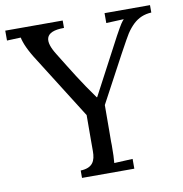

<svg xmlns="http://www.w3.org/2000/svg" viewBox="-85 -774 808 849"><g transform="rotate(-10 319.0 -350.0)"><path d="M283.2 -155.8V-108.4C283.2 -64.9 270 -35.2 215.3 -33.2V0H450.2V-43.9L367.2 -40C369.1 -57.1 370.1 -83.5 370.1 -119.1C369.6 -119.1 369.6 -141.1 370.1 -185.5C370.1 -229.5 370.1 -267.6 370.6 -299.8C466.3 -480 519.5 -577.6 530.3 -593.8C540.5 -609.4 551.8 -622.6 563 -633.3C585.9 -654.3 610.8 -665 644 -667V-700.2H439.9V-655.8L519 -659.2C514.2 -653.8 509.3 -647.9 504.9 -641.1C500.5 -634.3 490.7 -617.7 476.6 -591.8C462.4 -565.9 418 -481.9 343.3 -339.8H341.3C283.7 -419.4 248.5 -478.5 199.2 -558.1C158.7 -622.1 160.2 -667 252 -667V-700.2H-5.9V-655.8L56.2 -658.2C61.5 -632.8 75.7 -598.1 110.4 -544.9L283.7 -270Z"/></g></svg>

Font: Parastoo
Style: Regular
Weight: 400
Foundry: Saber Rastikerdar (saber.rastikerdar@gmail.com)
Version: Version 2.0.1